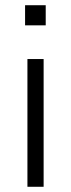

<svg xmlns="http://www.w3.org/2000/svg" viewBox="-20 -715 272 735"><path d="M76 -618V-695H155V-618ZM85 0V-489H147V0Z"/></svg>

Font: Nunito Sans 10pt SemiCondensed Light
Style: Regular
Weight: 300
Width: 4
Designer: Vernon Adams
Foundry: Vernon Adams
Version: Version 3.101;gftools[0.9.27]